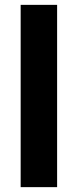

<svg xmlns="http://www.w3.org/2000/svg" viewBox="-20 -770 320 790"><path d="M65 0V-750H215V0Z"/></svg>

Font: Urbanist Black
Style: Regular
Weight: 900
Designer: Corey Hu
Foundry: Corey Hu
Version: Version 1.330; ttfautohint (v1.8.4.7-5d5b)